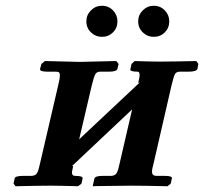

<svg xmlns="http://www.w3.org/2000/svg" viewBox="-20 -646 709 667"><path d="M280 -572Q280 -594 296 -610Q312 -626 334 -626Q357 -626 372.5 -610Q388 -594 388 -572Q388 -549 372.5 -533.5Q357 -518 334 -518Q312 -518 296 -533.5Q280 -549 280 -572ZM460 -572Q460 -594 476 -610Q492 -626 514 -626Q537 -626 552.5 -610Q568 -594 568 -572Q568 -549 552.5 -533.5Q537 -518 514 -518Q492 -518 476 -533.5Q460 -549 460 -572ZM257 -431 384 -434 392 -424 388 -407Q386 -397 358 -397H328Q316 -397 311 -388Q306 -379 299 -350L255 -162Q308 -212 361 -261.5Q414 -311 466 -360L460 -358Q465 -376 465 -386Q465 -397 458 -397Q430 -397 433 -406L437 -424L448 -434Q448 -434 463.5 -433.5Q479 -433 499.5 -432.5Q520 -432 534 -432Q557 -432 587 -432.5Q617 -433 639.5 -433.5Q662 -434 662 -434L669 -424L666 -407Q663 -397 635 -397H605Q592 -397 587.5 -388Q583 -379 576 -350L514 -80Q508 -59 508 -49Q508 -36 522 -35H552Q580 -35 577 -26L573 -8L562 1Q562 1 539.5 0.5Q517 0 487 -0.5Q457 -1 435 -1Q419 -1 396.5 -0.5Q374 0 352.5 0Q331 0 316.5 0.5Q302 1 302 1L308 -26Q311 -35 337 -35H367Q381 -36 386 -46Q391 -56 396 -80L439 -266Q387 -217 334.5 -167.5Q282 -118 229 -68L234 -70V-68Q233 -61 231.5 -56Q230 -51 230 -46Q230 -35 241 -35Q269 -35 267 -26L263 -8L251 1Q251 1 234 0.5Q217 0 195 -0.5Q173 -1 157 -1Q136 -1 107 -0.5Q78 0 56 0.5Q34 1 34 1L27 -8L31 -26Q32 -35 61 -35H90Q104 -36 109 -45Q114 -54 119 -78L182 -349Q188 -373 188 -384Q188 -392 185 -394.5Q182 -397 174 -397H145Q118 -397 119 -406L124 -424L136 -434Z"/></svg>

Font: Libertinus Serif Semibold Italic
Style: Regular
Weight: 600
Italic angle: -11.5°
Designer: Philipp H. Poll, Khaled Hosny
Foundry: Caleb Maclennan
Version: Version 7.051;RELEASE